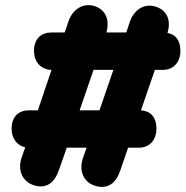

<svg xmlns="http://www.w3.org/2000/svg" viewBox="-20 -706 720 745"><path d="M112 -508C112 -463 142 -435 180 -435L127 -278H92C55 -278 25 -256 25 -206C25 -167 48 -141 78 -134L64 -95C48 -49 64 -4 109 12C162 30 193 0 209 -47L239 -133H316L302 -93C286 -47 301 -2 346 14C400 32 431 2 447 -45L477 -133H521C558 -133 587 -161 587 -206C587 -256 561 -275 527 -278L581 -435H614C651 -435 680 -463 680 -508C680 -553 659 -573 630 -578C643 -622 633 -664 585 -680C540 -695 500 -668 484 -622L470 -580H393C405 -623 395 -666 348 -682C303 -697 262 -670 246 -624L231 -580H180C142 -580 112 -558 112 -508ZM289 -278 343 -435H420L366 -278Z"/></svg>

Font: SN Pro Heavy
Style: Italic
Weight: 800
Italic angle: -9°
Designer: Tobias Whetton
Foundry: Supernotes
Version: Version 1.001;Glyphs 3.2 (3249)